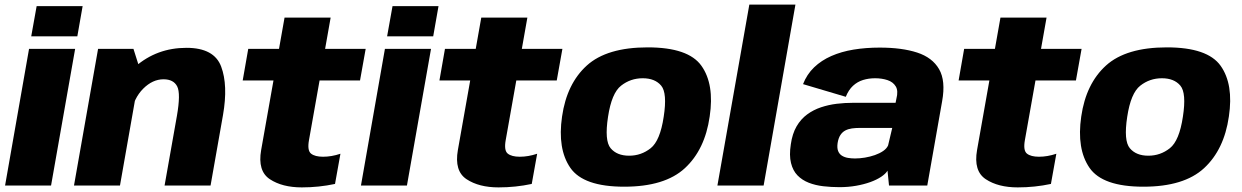

<svg xmlns="http://www.w3.org/2000/svg" viewBox="-20 -805 5388 833"><path d="M2 0H201.5L306 -593H106ZM139 -778.5 115.5 -647.5H315.5L338.5 -778.5Z M301 0H500.5L588.5 -500L559 -593H405.5ZM694 0H893.5L947.5 -306Q970 -435 939.5 -516.2Q909 -597.5 789 -597.5Q660.5 -597.5 566.8 -515.8Q473 -434 458.5 -353L548.5 -312Q560.5 -379.5 601.2 -420.2Q642 -461 689.5 -461Q733 -461 748.8 -430Q764.5 -399 747.5 -302Z M1289.5 8Q1363.5 8 1433.5 -7L1457 -138Q1418.5 -125 1381.5 -125Q1346.5 -125 1329.5 -138.5Q1312.5 -152 1320.5 -197L1366.5 -456H1542L1566.5 -593H1390.5L1414.5 -728.5H1214.5L1190.5 -593H1057L1033 -456H1166.5L1113 -154Q1097 -63 1150.8 -27.5Q1204.5 8 1289.5 8Z M1546 0H1745.5L1850 -593H1650ZM1683 -778.5 1659.5 -647.5H1859.5L1882.5 -778.5Z M2143 8Q2217 8 2287 -7L2310.5 -138Q2272 -125 2235 -125Q2200 -125 2183 -138.5Q2166 -152 2174 -197L2220 -456H2395.5L2420 -593H2244L2268 -728.5H2068L2044 -593H1910.5L1886.5 -456H2020L1966.5 -154Q1950.5 -63 2004.2 -27.5Q2058 8 2143 8Z M2688 5Q2864.5 5 2951.5 -75.5Q3038.5 -156 3059 -299.5Q3080 -439.5 3023.2 -519.5Q2966.5 -599.5 2790 -599.5Q2613 -599.5 2526 -520.8Q2439 -442 2418.5 -299.5Q2398 -158.5 2454.5 -76.8Q2511 5 2688 5ZM2709.5 -129.5Q2656.5 -129.5 2629.2 -162Q2602 -194.5 2618 -298.5Q2633.5 -401 2674.5 -433.2Q2715.5 -465.5 2768.5 -465.5Q2821.5 -465.5 2848.5 -433.5Q2875.5 -401.5 2859.5 -298.5Q2844 -194.5 2803 -162Q2762 -129.5 2709.5 -129.5Z M3092.5 0H3293L3431 -785H3231Z M3622 7Q3660 7 3694 1Q3728 -5 3755.8 -15Q3783.5 -25 3803 -38Q3822.5 -51 3830.5 -64.5L3837 0H4003L4067.5 -366Q4083.5 -454.5 4054.2 -505Q4025 -555.5 3959 -577Q3893 -598.5 3796.5 -598.5Q3736.5 -598.5 3683.2 -589.8Q3630 -581 3586.8 -562Q3543.5 -543 3512 -512.8Q3480.5 -482.5 3464 -440L3649.5 -385Q3661.5 -415 3680.8 -432.8Q3700 -450.5 3724.5 -458Q3749 -465.5 3776.5 -465.5Q3806 -465.5 3830.2 -457.5Q3854.5 -449.5 3866.2 -430.2Q3878 -411 3869 -376.5L3865.5 -359H3681.5Q3646 -359 3610.5 -354.8Q3575 -350.5 3542 -339.5Q3509 -328.5 3481.8 -308.5Q3454.5 -288.5 3436 -256.8Q3417.5 -225 3411 -179Q3403.5 -131 3411.8 -97.8Q3420 -64.5 3440 -44Q3460 -23.5 3488.8 -12.2Q3517.5 -1 3551.8 3Q3586 7 3622 7ZM3689.5 -117.5Q3673.5 -117.5 3658.8 -120Q3644 -122.5 3632.8 -129.5Q3621.5 -136.5 3616.2 -149.8Q3611 -163 3614 -184.5Q3617.5 -206 3626 -219Q3634.5 -232 3647.2 -238.8Q3660 -245.5 3676 -247.8Q3692 -250 3710 -250H3851L3833 -174Q3827 -160.5 3811.8 -150Q3796.5 -139.5 3775.8 -132.2Q3755 -125 3732.5 -121.2Q3710 -117.5 3689.5 -117.5Z M4395.5 8Q4469.5 8 4539.5 -7L4563 -138Q4524.5 -125 4487.5 -125Q4452.5 -125 4435.5 -138.5Q4418.5 -152 4426.5 -197L4472.5 -456H4648L4672.5 -593H4496.5L4520.5 -728.5H4320.5L4296.5 -593H4163L4139 -456H4272.5L4219 -154Q4203 -63 4256.8 -27.5Q4310.5 8 4395.5 8Z M4940.5 5Q5117 5 5204 -75.5Q5291 -156 5311.5 -299.5Q5332.5 -439.5 5275.8 -519.5Q5219 -599.5 5042.5 -599.5Q4865.5 -599.5 4778.5 -520.8Q4691.5 -442 4671 -299.5Q4650.5 -158.5 4707 -76.8Q4763.5 5 4940.5 5ZM4962 -129.5Q4909 -129.5 4881.8 -162Q4854.5 -194.5 4870.5 -298.5Q4886 -401 4927 -433.2Q4968 -465.5 5021 -465.5Q5074 -465.5 5101 -433.5Q5128 -401.5 5112 -298.5Q5096.5 -194.5 5055.5 -162Q5014.5 -129.5 4962 -129.5Z"/></svg>

Font: Anybody UltraCondensed Thin ExtraBold
Style: Italic
Weight: 800
Italic angle: -10°
Version: Version 1.111